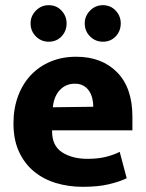

<svg xmlns="http://www.w3.org/2000/svg" viewBox="-20 -710 564 741"><path d="M491 -207H181V-203Q181 -147 220 -122Q259 -97 318 -97Q359 -97 390 -105Q421 -113 442 -124L469 -22Q442 -9 400.5 1Q359 11 299 11Q245 11 196.5 -3.5Q148 -18 111.5 -48Q75 -78 53.5 -124Q32 -170 32 -234Q32 -291 49.5 -338.5Q67 -386 99 -420Q131 -454 175.5 -472.5Q220 -491 274 -491Q373 -491 432 -431Q491 -371 491 -260ZM340 -298Q340 -315 336 -331Q332 -347 323.5 -359.5Q315 -372 301.5 -379.5Q288 -387 269 -387Q234 -387 211 -362.5Q188 -338 184 -296ZM98 -620Q98 -648 118.5 -669Q139 -690 168 -690Q198 -690 217.5 -669Q237 -648 237 -620Q237 -590 217.5 -569.5Q198 -549 168 -549Q139 -549 118.5 -569.5Q98 -590 98 -620ZM307 -620Q307 -648 327.5 -669Q348 -690 377 -690Q407 -690 426.5 -669Q446 -648 446 -620Q446 -590 426.5 -569.5Q407 -549 377 -549Q348 -549 327.5 -569.5Q307 -590 307 -620Z"/></svg>

Font: Mukta Mahee ExtraBold
Style: Regular
Weight: 800
Designer: Shuchita Grover, Noopur Datye, Girish Dalvi, Yashodeep Gholap
Foundry: Ek Type
Version: Version 2.538;PS 1.000;hotconv 16.6.51;makeotf.lib2.5.65220;